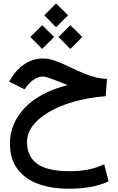

<svg xmlns="http://www.w3.org/2000/svg" viewBox="-20 -781 698 1131"><path d="M240.7 -690.9 310.5 -760.7 380.9 -690.9 310.5 -620.6ZM324.7 -563 394.5 -632.8 464.8 -563 394.5 -492.7ZM158.7 -563 228.5 -632.8 298.8 -563 228.5 -492.7ZM377.9 -279.8Q369.6 -283.2 362.5 -286.1Q355.5 -289.1 339.8 -295.4Q299.3 -311.5 272.7 -320.8Q246.1 -330.1 232.9 -330.1Q208 -330.1 183.8 -315.2Q159.7 -300.3 142.6 -278.3L124.5 -254.9L34.2 -299.8L46.9 -321.3Q78.1 -373.5 126.7 -405Q175.3 -436.5 233.4 -436.5Q266.1 -436.5 304.2 -423.1Q342.3 -409.7 385.7 -388.7Q439 -362.8 477.1 -347.4Q515.1 -332 546.4 -324.7Q577.6 -317.4 610.4 -315.9L602.5 -214.4Q503.9 -206.5 419.7 -183.1Q335.4 -159.7 272.5 -123.8Q209.5 -87.9 174.3 -42.2Q139.2 3.4 139.2 56.2Q139.2 141.6 200 184.6Q260.7 227.5 389.6 227.5Q444.8 227.5 494.9 218.5Q544.9 209.5 593.8 186.5L619.6 287.1Q568.4 311.5 510 321Q451.7 330.6 382.8 330.6Q282.7 330.6 205.1 302.2Q127.4 273.9 83 214.8Q38.6 155.8 38.6 64Q38.6 -53.2 125.7 -145.3Q212.9 -237.3 377.9 -279.8Z"/></svg>

Font: Vazir Medium FD-WOL-UI
Style: Medium-FD-WOL-UI
Weight: 500
Designer: Saber Rastikerdar
Foundry: Saber Rastikerdar
Version: Version 30.0.0